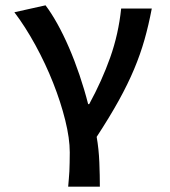

<svg xmlns="http://www.w3.org/2000/svg" viewBox="-20 -523 640 721"><path d="M236 178Q237 162 238.5 148.5Q240 135 240.5 120.5Q241 106 241.5 89Q242 72 242 49Q242 -3 225 -71.5Q208 -140 179.5 -212Q151 -284 113 -353.5Q75 -423 34 -477L151 -503Q173 -474 195.5 -433.5Q218 -393 239 -344.5Q260 -296 278.5 -241.5Q297 -187 311 -132H315Q363 -220 394 -307.5Q425 -395 435 -491H550Q538 -428 522.5 -373.5Q507 -319 483.5 -263Q460 -207 426 -145.5Q392 -84 343 -9Q351 36 353 86Q355 136 355 178Z"/></svg>

Font: Source Code Pro Semibold
Style: Regular
Weight: 600
Monospace: yes
Designer: Paul D. Hunt, Teo Tuominen
Foundry: Adobe Systems Incorporated
Version: Version 2.030;PS 1.000;hotconv 16.6.51;makeotf.lib2.5.65220